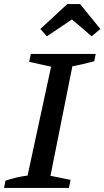

<svg xmlns="http://www.w3.org/2000/svg" viewBox="-21 -927 515 947"><path d="M-1 0 6 -36Q34 -45 61 -51.5Q88 -58 115 -61L231 -598L123 -622L131 -661H451L444 -625Q410 -616 384.5 -610Q359 -604 336 -600L228 -60L327 -40L319 0ZM374 -907 474 -784 431 -748 334 -831 210 -748 178 -784 311 -907Z"/></svg>

Font: Piazzolla Thin SemiBold
Style: Italic
Weight: 600
Italic angle: -11.3°
Version: Version 2.005